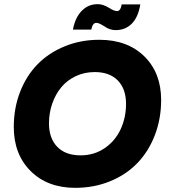

<svg xmlns="http://www.w3.org/2000/svg" viewBox="-20 -905 826 932"><path d="M762.2 -419.9Q762.2 -327.6 731.4 -248.3Q700.7 -168.9 646.2 -112.8Q591.8 -56.6 513.9 -24.9Q436 6.8 345.2 6.8Q210.4 6.8 128.7 -74.7Q46.9 -156.2 46.9 -288.1Q46.9 -380.4 77.6 -459.2Q108.4 -538.1 162.8 -593.5Q217.3 -648.9 294.7 -680.4Q372.1 -711.9 461.9 -711.9Q598.6 -711.9 680.4 -631.6Q762.2 -551.3 762.2 -419.9ZM217.8 -306.2Q217.8 -233.9 257.8 -192.4Q297.9 -150.9 371.1 -150.9Q437 -150.9 488 -185.8Q539.1 -220.7 565.4 -277.3Q591.8 -334 591.8 -400.9Q591.8 -473.1 552 -514.2Q512.2 -555.2 439.9 -555.2Q389.6 -555.2 347.4 -535.2Q305.2 -515.1 277.1 -481Q249 -446.8 233.4 -401.6Q217.8 -356.4 217.8 -306.2ZM422.9 -761.2H334Q344.7 -819.3 376.5 -852.1Q408.2 -884.8 454.1 -884.8Q480.5 -884.8 508.8 -867.2Q534.2 -851.1 547.9 -851.1Q565.4 -851.1 570.8 -883.8H661.1Q650.9 -821.3 619.6 -790Q588.4 -758.8 541 -758.8Q511.7 -758.8 485.8 -777.8Q483.4 -779.3 477.8 -782.5Q472.2 -785.6 469.5 -787.1Q466.8 -788.6 462.4 -790.5Q458 -792.5 454.3 -793.2Q450.7 -793.9 446.8 -793.9Q429.7 -793.9 422.9 -761.2Z"/></svg>

Font: SVN-Poppins
Style: Bold Italic
Weight: 700
Italic angle: -10°
Designer: Ninad Kale (Devanagari), Jonny Pinhorn (Latin)
Foundry: Indian Type Foundry
Version: Version 3.002 2017